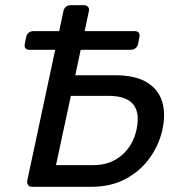

<svg xmlns="http://www.w3.org/2000/svg" viewBox="-20 -720 711 740"><path d="M92.7 -528.1Q82.7 -528.1 78.1 -534.2Q73.5 -540.3 75.5 -550.3L80.9 -576.9Q82.9 -587.7 90.3 -593.8Q97.7 -599.9 108.1 -599.9H499.4Q510.6 -599.9 515 -593.8Q519.4 -587.7 517.4 -576.9L511.9 -550.3Q509.9 -540.3 502.3 -534.2Q494.7 -528.1 483.9 -528.1ZM103.6 0Q93.4 0 88.6 -6.4Q83.7 -12.7 84.9 -22.9L224.5 -677.1Q226.5 -687.3 234 -693.6Q241.4 -700 251.6 -700H303Q314 -700 319.3 -693.6Q324.6 -687.3 322.6 -677.1L270.2 -430H422.9Q499.6 -430 544.3 -403.7Q589.1 -377.4 604.3 -330.2Q619.6 -282.9 605.8 -219.8Q593.7 -163.4 558.2 -112.8Q522.7 -62.3 465.7 -31.2Q408.8 0 331.5 0ZM195.8 -83.6H340.4Q405.1 -83.6 449.3 -121.7Q493.6 -159.9 506.5 -221.9Q519.8 -286.3 493 -318.4Q466.1 -350.6 397.7 -350.6H253.1Z"/></svg>

Font: Rubik Light
Style: Italic
Weight: 300
Italic angle: -12°
Designer: Hubert and Fischer
Foundry: Hubert and Fischer
Version: Version 2.300;gftools[0.9.30]